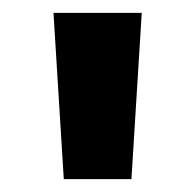

<svg xmlns="http://www.w3.org/2000/svg" viewBox="-20 -734 302 298"><path d="M200 -714 184 -456H79L63 -714Z"/></svg>

Font: Noto Sans Hebrew Thin
Style: Bold
Weight: 700
Version: Version 3.001